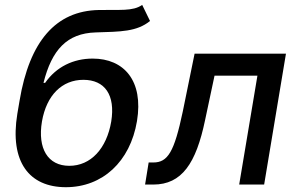

<svg xmlns="http://www.w3.org/2000/svg" viewBox="-20 -769 1236 800"><path d="M605.1 -681.5 572.4 -748.6C533.7 -720.9 476.9 -729.4 391.3 -727.3C213.4 -723.7 103 -598.4 61.4 -348.7L52.2 -294.7C19.5 -94.5 101.6 11 254.6 11C406.6 11 522.4 -94.8 550.8 -264.6C578.5 -432.5 496.8 -524.9 366.1 -524.9C286.2 -524.9 214.8 -491.1 168 -423.7H161.2C196 -561.8 259.2 -630.3 378.6 -633.9C483 -637.1 549.4 -636.7 605.1 -681.5ZM154.8 -262.8C174 -373.2 239 -436.4 327.4 -436.4C416.9 -436.4 461.3 -373.2 443.5 -262.8C424.4 -149.9 358.3 -78.1 268.8 -78.1C179.3 -78.1 136 -150.2 154.8 -262.8Z M584.5 0H618.6C737.6 0 796.9 -88.1 834.5 -268.5L873.9 -453.8H1052.6L976.6 0H1080.6L1171.5 -545.5H790.8L741.5 -304C706 -135.7 679.3 -92 618.6 -92H599.4Z"/></svg>

Font: Magic Ui Pro Medium
Style: Italic
Weight: 500
Italic angle: -9.39999°
Designer: Stefan Endress, Andreas Faust
Version: Version 1.000;FEAKit 1.0